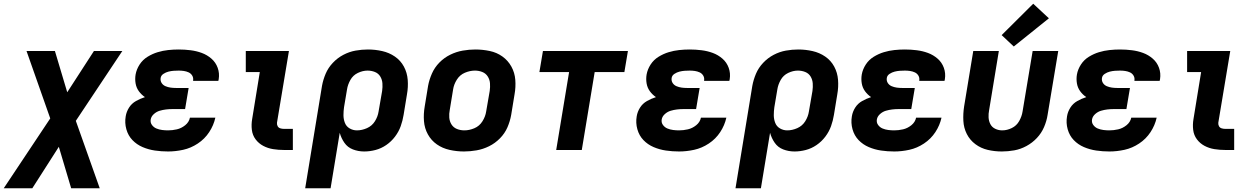

<svg xmlns="http://www.w3.org/2000/svg" viewBox="-79 -803 6723 1028"><path d="M-59 205H94L236 -17L302 205H455L327 -156L576 -530H424L281 -309L215 -530H63L190 -169Z M821 8Q861 8 902 -1Q943 -10 980 -34.5Q1017 -59 1041 -95.5Q1065 -132 1074 -173H938Q933 -149 912.5 -132.5Q892 -116 868 -110.5Q844 -105 821 -105Q805 -105 789 -107Q773 -109 758.5 -115Q744 -121 734.5 -134Q725 -147 728 -164Q731 -180 745 -192.5Q759 -205 776 -210Q793 -215 810 -217Q827 -219 844 -219H912L931 -332H863Q848 -332 834 -334Q820 -336 807 -341.5Q794 -347 786.5 -358.5Q779 -370 781 -385Q783 -399 796 -407.5Q809 -416 823 -419.5Q837 -423 850.5 -424Q864 -425 878 -425Q892 -425 905.5 -423Q919 -421 931 -415.5Q943 -410 950 -398.5Q957 -387 955 -373V-370H1090Q1091 -374 1092 -379Q1097 -411 1086.5 -440Q1076 -469 1053 -489Q1030 -509 1001.5 -519.5Q973 -530 941.5 -534Q910 -538 878 -538Q850 -538 821.5 -535Q793 -532 765 -523.5Q737 -515 711 -499Q685 -483 668.5 -457.5Q652 -432 647 -404Q643 -380 647 -356.5Q651 -333 664.5 -314.5Q678 -296 697 -283Q672 -275 649 -262Q626 -249 612 -227Q598 -205 594 -180Q588 -145 597.5 -111Q607 -77 630 -53Q653 -29 684.5 -15.5Q716 -2 750.5 3Q785 8 821 8Z M1441 0H1489V-113H1441Q1431 -113 1421.5 -116Q1412 -119 1407.5 -127.5Q1403 -136 1404 -146L1468 -530H1237V-417H1312L1271 -165Q1266 -136 1269.5 -107.5Q1273 -79 1289.5 -57Q1306 -35 1330.5 -22Q1355 -9 1383.5 -4.5Q1412 0 1441 0Z M1555 205H1691L1740 -92Q1748 -63 1765 -38.5Q1782 -14 1810.5 -3Q1839 8 1871 8Q1901 8 1931.5 0Q1962 -8 1989 -26.5Q2016 -45 2036 -71.5Q2056 -98 2066.5 -127.5Q2077 -157 2082 -188L2100 -298Q2107 -337 2104 -375.5Q2101 -414 2083.5 -446.5Q2066 -479 2035.5 -500Q2005 -521 1967.5 -529.5Q1930 -538 1891 -538Q1858 -538 1824.5 -532Q1791 -526 1759.5 -509.5Q1728 -493 1703 -466.5Q1678 -440 1664.5 -408Q1651 -376 1645 -343ZM1832 -105Q1811 -105 1793 -115.5Q1775 -126 1767.5 -145.5Q1760 -165 1760 -186.5Q1760 -208 1763 -229L1779 -324Q1783 -350 1797 -375Q1811 -400 1837 -412.5Q1863 -425 1889 -425Q1910 -425 1928.5 -417.5Q1947 -410 1957 -393.5Q1967 -377 1968.5 -357Q1970 -337 1967 -316L1948 -206Q1944 -179 1928.5 -154Q1913 -129 1886 -117Q1859 -105 1832 -105Z M2405 8Q2438 8 2472.5 2Q2507 -4 2539.5 -20Q2572 -36 2598 -62.5Q2624 -89 2638 -121.5Q2652 -154 2658 -188L2676 -298Q2683 -337 2680 -375.5Q2677 -414 2659 -446.5Q2641 -479 2611 -500.5Q2581 -522 2543 -530Q2505 -538 2466 -538Q2433 -538 2398.5 -532Q2364 -526 2331.5 -510Q2299 -494 2273.5 -468Q2248 -442 2233.5 -409Q2219 -376 2213 -343L2195 -233Q2188 -193 2191 -154.5Q2194 -116 2212 -83.5Q2230 -51 2260 -30Q2290 -9 2328 -0.5Q2366 8 2405 8ZM2407 -105Q2386 -105 2367.5 -112.5Q2349 -120 2338.5 -136.5Q2328 -153 2326.5 -173.5Q2325 -194 2329 -214L2347 -324Q2351 -351 2367 -376.5Q2383 -402 2410 -413.5Q2437 -425 2464 -425Q2485 -425 2503.5 -417.5Q2522 -410 2532.5 -393.5Q2543 -377 2544.5 -357Q2546 -337 2543 -316L2524 -206Q2520 -179 2504 -153.5Q2488 -128 2461 -116.5Q2434 -105 2407 -105Z M2899 0H3036L3105 -417H3264L3283 -530H2828L2809 -417H2968Z M3557 8Q3597 8 3638 -1Q3679 -10 3716 -34.5Q3753 -59 3777 -95.5Q3801 -132 3810 -173H3674Q3669 -149 3648.5 -132.5Q3628 -116 3604 -110.5Q3580 -105 3557 -105Q3541 -105 3525 -107Q3509 -109 3494.5 -115Q3480 -121 3470.5 -134Q3461 -147 3464 -164Q3467 -180 3481 -192.5Q3495 -205 3512 -210Q3529 -215 3546 -217Q3563 -219 3580 -219H3648L3667 -332H3599Q3584 -332 3570 -334Q3556 -336 3543 -341.5Q3530 -347 3522.5 -358.5Q3515 -370 3517 -385Q3519 -399 3532 -407.5Q3545 -416 3559 -419.5Q3573 -423 3586.5 -424Q3600 -425 3614 -425Q3628 -425 3641.5 -423Q3655 -421 3667 -415.5Q3679 -410 3686 -398.5Q3693 -387 3691 -373V-370H3826Q3827 -374 3828 -379Q3833 -411 3822.5 -440Q3812 -469 3789 -489Q3766 -509 3737.5 -519.5Q3709 -530 3677.5 -534Q3646 -538 3614 -538Q3586 -538 3557.5 -535Q3529 -532 3501 -523.5Q3473 -515 3447 -499Q3421 -483 3404.5 -457.5Q3388 -432 3383 -404Q3379 -380 3383 -356.5Q3387 -333 3400.5 -314.5Q3414 -296 3433 -283Q3408 -275 3385 -262Q3362 -249 3348 -227Q3334 -205 3330 -180Q3324 -145 3333.5 -111Q3343 -77 3366 -53Q3389 -29 3420.5 -15.5Q3452 -2 3486.5 3Q3521 8 3557 8Z M3859 205H3995L4044 -92Q4052 -63 4069 -38.5Q4086 -14 4114.5 -3Q4143 8 4175 8Q4205 8 4235.5 0Q4266 -8 4293 -26.5Q4320 -45 4340 -71.5Q4360 -98 4370.5 -127.5Q4381 -157 4386 -188L4404 -298Q4411 -337 4408 -375.5Q4405 -414 4387.5 -446.5Q4370 -479 4339.5 -500Q4309 -521 4271.5 -529.5Q4234 -538 4195 -538Q4162 -538 4128.5 -532Q4095 -526 4063.5 -509.5Q4032 -493 4007 -466.5Q3982 -440 3968.5 -408Q3955 -376 3949 -343ZM4136 -105Q4115 -105 4097 -115.5Q4079 -126 4071.5 -145.5Q4064 -165 4064 -186.5Q4064 -208 4067 -229L4083 -324Q4087 -350 4101 -375Q4115 -400 4141 -412.5Q4167 -425 4193 -425Q4214 -425 4232.5 -417.5Q4251 -410 4261 -393.5Q4271 -377 4272.5 -357Q4274 -337 4271 -316L4252 -206Q4248 -179 4232.5 -154Q4217 -129 4190 -117Q4163 -105 4136 -105Z M4709 8Q4749 8 4790 -1Q4831 -10 4868 -34.5Q4905 -59 4929 -95.5Q4953 -132 4962 -173H4826Q4821 -149 4800.5 -132.5Q4780 -116 4756 -110.5Q4732 -105 4709 -105Q4693 -105 4677 -107Q4661 -109 4646.5 -115Q4632 -121 4622.5 -134Q4613 -147 4616 -164Q4619 -180 4633 -192.5Q4647 -205 4664 -210Q4681 -215 4698 -217Q4715 -219 4732 -219H4800L4819 -332H4751Q4736 -332 4722 -334Q4708 -336 4695 -341.5Q4682 -347 4674.5 -358.5Q4667 -370 4669 -385Q4671 -399 4684 -407.5Q4697 -416 4711 -419.5Q4725 -423 4738.5 -424Q4752 -425 4766 -425Q4780 -425 4793.5 -423Q4807 -421 4819 -415.5Q4831 -410 4838 -398.5Q4845 -387 4843 -373V-370H4978Q4979 -374 4980 -379Q4985 -411 4974.5 -440Q4964 -469 4941 -489Q4918 -509 4889.5 -519.5Q4861 -530 4829.5 -534Q4798 -538 4766 -538Q4738 -538 4709.5 -535Q4681 -532 4653 -523.5Q4625 -515 4599 -499Q4573 -483 4556.5 -457.5Q4540 -432 4535 -404Q4531 -380 4535 -356.5Q4539 -333 4552.5 -314.5Q4566 -296 4585 -283Q4560 -275 4537 -262Q4514 -249 4500 -227Q4486 -205 4482 -180Q4476 -145 4485.5 -111Q4495 -77 4518 -53Q4541 -29 4572.5 -15.5Q4604 -2 4638.5 3Q4673 8 4709 8Z M5285 8Q5318 8 5351.5 2Q5385 -4 5416.5 -21Q5448 -38 5472.5 -64Q5497 -90 5511 -122.5Q5525 -155 5530 -188L5587 -530H5450L5396 -206Q5392 -180 5378 -155Q5364 -130 5338.5 -117.5Q5313 -105 5287 -105Q5267 -105 5249.5 -113.5Q5232 -122 5223.5 -138.5Q5215 -155 5214 -174.5Q5213 -194 5217 -214L5269 -530H5132L5083 -233Q5077 -194 5079 -156Q5081 -118 5097.5 -85.5Q5114 -53 5143.5 -31Q5173 -9 5209.5 -0.5Q5246 8 5285 8ZM5349 -554 5537 -705 5453 -783 5284 -615Z M5861 8Q5901 8 5942 -1Q5983 -10 6020 -34.5Q6057 -59 6081 -95.5Q6105 -132 6114 -173H5978Q5973 -149 5952.5 -132.5Q5932 -116 5908 -110.5Q5884 -105 5861 -105Q5845 -105 5829 -107Q5813 -109 5798.5 -115Q5784 -121 5774.5 -134Q5765 -147 5768 -164Q5771 -180 5785 -192.5Q5799 -205 5816 -210Q5833 -215 5850 -217Q5867 -219 5884 -219H5952L5971 -332H5903Q5888 -332 5874 -334Q5860 -336 5847 -341.5Q5834 -347 5826.5 -358.5Q5819 -370 5821 -385Q5823 -399 5836 -407.5Q5849 -416 5863 -419.5Q5877 -423 5890.5 -424Q5904 -425 5918 -425Q5932 -425 5945.5 -423Q5959 -421 5971 -415.5Q5983 -410 5990 -398.5Q5997 -387 5995 -373V-370H6130Q6131 -374 6132 -379Q6137 -411 6126.5 -440Q6116 -469 6093 -489Q6070 -509 6041.5 -519.5Q6013 -530 5981.5 -534Q5950 -538 5918 -538Q5890 -538 5861.5 -535Q5833 -532 5805 -523.5Q5777 -515 5751 -499Q5725 -483 5708.5 -457.5Q5692 -432 5687 -404Q5683 -380 5687 -356.5Q5691 -333 5704.5 -314.5Q5718 -296 5737 -283Q5712 -275 5689 -262Q5666 -249 5652 -227Q5638 -205 5634 -180Q5628 -145 5637.5 -111Q5647 -77 5670 -53Q5693 -29 5724.5 -15.5Q5756 -2 5790.5 3Q5825 8 5861 8Z M6481 0H6529V-113H6481Q6471 -113 6461.5 -116Q6452 -119 6447.5 -127.5Q6443 -136 6444 -146L6508 -530H6277V-417H6352L6311 -165Q6306 -136 6309.5 -107.5Q6313 -79 6329.5 -57Q6346 -35 6370.5 -22Q6395 -9 6423.5 -4.5Q6452 0 6481 0Z"/></svg>

Font: Iosevka Sparkle XBdObl
Style: Regular
Weight: 800
Italic angle: -9°
Designer: Belleve Invis
Foundry: Belleve Invis
Version: Version 4.5.0; ttfautohint (v1.8.3)